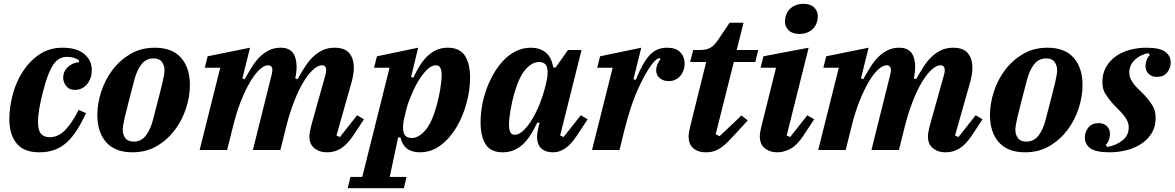

<svg xmlns="http://www.w3.org/2000/svg" viewBox="-20 -786 6154 1006"><path d="M186 12Q105 12 67 -34.5Q29 -81 29 -162Q29 -222 46 -288Q63 -354 98 -409Q133 -464 185 -500Q237 -536 308 -536Q382 -536 421.5 -503Q461 -470 461 -419Q461 -398 455 -379.5Q449 -361 437.5 -346.5Q426 -332 409.5 -323.5Q393 -315 372 -315Q342 -315 326.5 -335.5Q311 -356 311 -380Q311 -393 316 -406.5Q321 -420 331.5 -431Q342 -442 357.5 -450Q373 -458 394 -460V-470Q382 -479 365.5 -483.5Q349 -488 332 -488Q313 -488 296.5 -481Q280 -474 265 -455Q250 -436 236 -402.5Q222 -369 208 -316Q193 -261 186 -218Q179 -175 179 -146Q179 -103 195 -85Q211 -67 240 -67Q285 -67 321 -104Q357 -141 392 -210L431 -193Q408 -144 384 -106Q360 -68 331.5 -41.5Q303 -15 267.5 -1.5Q232 12 186 12Z M681 -44Q720 -44 744.5 -76Q769 -108 782 -160Q800 -230 812 -275.5Q824 -321 830.5 -349.5Q837 -378 839.5 -393Q842 -408 842 -417Q842 -443 828.5 -461.5Q815 -480 784 -480Q745 -480 720.5 -448Q696 -416 683 -364Q665 -294 653 -248.5Q641 -203 634.5 -174.5Q628 -146 625.5 -131Q623 -116 623 -107Q623 -81 636.5 -62.5Q650 -44 681 -44ZM674 12Q583 12 536.5 -40.5Q490 -93 490 -184Q490 -242 510 -304.5Q530 -367 568.5 -418.5Q607 -470 663 -503Q719 -536 791 -536Q882 -536 928.5 -483.5Q975 -431 975 -340Q975 -281 955 -219Q935 -157 896.5 -105.5Q858 -54 802 -21Q746 12 674 12Z M1696 12Q1669 12 1651 4.5Q1633 -3 1621.5 -14.5Q1610 -26 1605.5 -40.5Q1601 -55 1601 -69Q1601 -82 1604 -97.5Q1607 -113 1610 -125L1686 -397Q1689 -409 1689 -418Q1689 -444 1667 -444Q1646 -444 1620.5 -421Q1595 -398 1570 -356.5Q1545 -315 1522 -256.5Q1499 -198 1481 -128L1449 0H1305L1404 -397Q1407 -410 1407 -418Q1407 -444 1385 -444Q1364 -444 1339 -420.5Q1314 -397 1289.5 -355Q1265 -313 1242 -255Q1219 -197 1202 -128L1170 0H1026L1134 -431H1053L1068 -491L1290 -536L1250 -375L1262 -371Q1281 -405 1300 -435.5Q1319 -466 1341.5 -488Q1364 -510 1390.5 -523Q1417 -536 1450 -536Q1494 -536 1514 -510Q1534 -484 1534 -435Q1534 -425 1533 -414Q1532 -403 1530 -391L1527 -375L1539 -371Q1558 -405 1577.5 -435.5Q1597 -466 1620 -488Q1643 -510 1670.5 -523Q1698 -536 1733 -536Q1787 -536 1810.5 -507Q1834 -478 1834 -430Q1834 -412 1830.5 -392.5Q1827 -373 1821 -351L1743 -76L1761 -68L1851 -182L1887 -161L1831 -76Q1799 -28 1766 -8Q1733 12 1696 12Z M1816 141H1878L2021 -431H1940L1955 -491L2171 -536L2134 -383L2146 -379Q2160 -410 2177 -438Q2194 -466 2215.5 -488Q2237 -510 2264 -523Q2291 -536 2326 -536Q2389 -536 2416 -494Q2443 -452 2443 -379Q2443 -315 2424.5 -246Q2406 -177 2372 -119.5Q2338 -62 2289 -25Q2240 12 2180 12Q2096 12 2078 -66H2066L2022 141H2110L2096 200H1802ZM2138 -63Q2173 -63 2207.5 -102Q2242 -141 2267 -230Q2278 -268 2286 -314.5Q2294 -361 2294 -393Q2294 -416 2287.5 -430Q2281 -444 2264 -444Q2240 -444 2214.5 -418Q2189 -392 2167.5 -354Q2146 -316 2129 -273Q2112 -230 2105 -196L2098 -167Q2087 -119 2095 -91Q2103 -63 2138 -63Z M2614 12Q2551 12 2524.5 -30Q2498 -72 2498 -145Q2498 -187 2506 -232.5Q2514 -278 2530 -321.5Q2546 -365 2569 -404Q2592 -443 2621 -472.5Q2650 -502 2685.5 -519Q2721 -536 2762 -536Q2806 -536 2837.5 -512.5Q2869 -489 2879 -432H2891L2956 -524H3027L2915 -76L2933 -68L3023 -182L3059 -161L3003 -76Q2972 -29 2941.5 -8.5Q2911 12 2879 12Q2854 12 2837.5 5Q2821 -2 2811.5 -13Q2802 -24 2798 -38.5Q2794 -53 2794 -67Q2794 -82 2797 -98.5Q2800 -115 2803 -126L2807 -142L2795 -144Q2781 -113 2763.5 -84.5Q2746 -56 2724.5 -34.5Q2703 -13 2675.5 -0.5Q2648 12 2614 12ZM2677 -80Q2701 -80 2726.5 -106Q2752 -132 2773.5 -170Q2795 -208 2811.5 -251Q2828 -294 2836 -328L2843 -357Q2854 -405 2846 -433Q2838 -461 2803 -461Q2768 -461 2733.5 -422Q2699 -383 2674 -294Q2663 -256 2655 -209.5Q2647 -163 2647 -131Q2647 -108 2653.5 -94Q2660 -80 2677 -80Z M3190 -431H3109L3124 -491L3340 -536L3299 -371L3311 -367Q3345 -453 3381.5 -494.5Q3418 -536 3475 -536Q3520 -536 3543.5 -513Q3567 -490 3567 -452Q3567 -434 3561.5 -418Q3556 -402 3545 -389Q3534 -376 3518.5 -368.5Q3503 -361 3484 -361Q3456 -361 3437 -376.5Q3418 -392 3418 -418Q3418 -433 3424.5 -449Q3431 -465 3441 -475L3434 -482Q3415 -477 3389.5 -441Q3364 -405 3335 -345Q3309 -292 3288 -230Q3267 -168 3250 -98L3226 0H3082Z M3680 12Q3654 12 3636.5 5Q3619 -2 3608 -13.5Q3597 -25 3592.5 -39Q3588 -53 3588 -68Q3588 -82 3591 -98.5Q3594 -115 3597 -126L3680 -461H3596L3612 -524H3647Q3665 -524 3678.5 -527Q3692 -530 3702.5 -536Q3713 -542 3722 -551.5Q3731 -561 3741 -575L3803 -667H3876L3840 -524H3953L3937 -461H3825L3730 -83L3750 -72L3865 -181L3898 -155L3814 -64Q3792 -40 3774 -25Q3756 -10 3740.5 -2Q3725 6 3710 9Q3695 12 3680 12Z M4056 12Q4029 12 4011 4.5Q3993 -3 3981.5 -14.5Q3970 -26 3965.5 -40.5Q3961 -55 3961 -70Q3961 -82 3964 -98.5Q3967 -115 3970 -126L4046 -431H3965L3980 -491L4217 -536L4102 -76L4120 -68L4210 -182L4246 -161L4190 -76Q4155 -23 4120 -5.5Q4085 12 4056 12ZM4189 -766Q4226 -766 4245.5 -747Q4265 -728 4265 -702Q4265 -688 4262 -676Q4254 -644 4229 -626Q4204 -608 4169 -608Q4132 -608 4112.5 -627Q4093 -646 4093 -672Q4093 -686 4096 -698Q4104 -730 4129 -748Q4154 -766 4189 -766Z M4937 12Q4910 12 4892 4.5Q4874 -3 4862.5 -14.5Q4851 -26 4846.5 -40.5Q4842 -55 4842 -69Q4842 -82 4845 -97.5Q4848 -113 4851 -125L4927 -397Q4930 -409 4930 -418Q4930 -444 4908 -444Q4887 -444 4861.5 -421Q4836 -398 4811 -356.5Q4786 -315 4763 -256.5Q4740 -198 4722 -128L4690 0H4546L4645 -397Q4648 -410 4648 -418Q4648 -444 4626 -444Q4605 -444 4580 -420.5Q4555 -397 4530.5 -355Q4506 -313 4483 -255Q4460 -197 4443 -128L4411 0H4267L4375 -431H4294L4309 -491L4531 -536L4491 -375L4503 -371Q4522 -405 4541 -435.5Q4560 -466 4582.5 -488Q4605 -510 4631.5 -523Q4658 -536 4691 -536Q4735 -536 4755 -510Q4775 -484 4775 -435Q4775 -425 4774 -414Q4773 -403 4771 -391L4768 -375L4780 -371Q4799 -405 4818.5 -435.5Q4838 -466 4861 -488Q4884 -510 4911.5 -523Q4939 -536 4974 -536Q5028 -536 5051.5 -507Q5075 -478 5075 -430Q5075 -412 5071.5 -392.5Q5068 -373 5062 -351L4984 -76L5002 -68L5092 -182L5128 -161L5072 -76Q5040 -28 5007 -8Q4974 12 4937 12Z M5358 -44Q5397 -44 5421.5 -76Q5446 -108 5459 -160Q5477 -230 5489 -275.5Q5501 -321 5507.5 -349.5Q5514 -378 5516.5 -393Q5519 -408 5519 -417Q5519 -443 5505.5 -461.5Q5492 -480 5461 -480Q5422 -480 5397.5 -448Q5373 -416 5360 -364Q5342 -294 5330 -248.5Q5318 -203 5311.5 -174.5Q5305 -146 5302.5 -131Q5300 -116 5300 -107Q5300 -81 5313.5 -62.5Q5327 -44 5358 -44ZM5351 12Q5260 12 5213.5 -40.5Q5167 -93 5167 -184Q5167 -242 5187 -304.5Q5207 -367 5245.5 -418.5Q5284 -470 5340 -503Q5396 -536 5468 -536Q5559 -536 5605.5 -483.5Q5652 -431 5652 -340Q5652 -281 5632 -219Q5612 -157 5573.5 -105.5Q5535 -54 5479 -21Q5423 12 5351 12Z M5794 12Q5722 12 5693 -9Q5664 -30 5664 -66Q5664 -94 5682.5 -117.5Q5701 -141 5737 -141Q5763 -141 5779.5 -125Q5796 -109 5796 -84Q5796 -69 5790 -52.5Q5784 -36 5773 -27L5782 -16Q5830 -25 5862 -51Q5894 -77 5894 -118Q5894 -138 5885.5 -154.5Q5877 -171 5864.5 -186Q5852 -201 5836.5 -216Q5821 -231 5807 -247Q5788 -269 5772 -294Q5756 -319 5756 -355Q5756 -401 5775.5 -435Q5795 -469 5827 -491.5Q5859 -514 5900.5 -525Q5942 -536 5986 -536Q6056 -536 6085 -515Q6114 -494 6114 -458Q6114 -430 6095.5 -406.5Q6077 -383 6041 -383Q6015 -383 5998.5 -399Q5982 -415 5982 -440Q5982 -455 5988 -471.5Q5994 -488 6005 -497L5996 -508Q5951 -498 5924 -470.5Q5897 -443 5897 -406Q5897 -386 5905.5 -369.5Q5914 -353 5927 -338Q5940 -323 5956 -308Q5972 -293 5987 -276Q6004 -257 6019.5 -231.5Q6035 -206 6035 -168Q6035 -122 6014.5 -88.5Q5994 -55 5960 -32.5Q5926 -10 5882.5 1Q5839 12 5794 12Z"/></svg>

Font: IBM Plex Serif
Style: Bold Italic
Weight: 700
Italic angle: -14°
Designer: Mike Abbink, Paul van der Laan, Pieter van Rosmalen
Foundry: Bold Monday
Version: Version 3.001